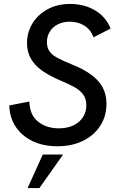

<svg xmlns="http://www.w3.org/2000/svg" viewBox="-20 -730 608 974"><path d="M271 12Q200 12 145.5 -14Q91 -40 60 -86.5Q29 -133 27 -195L129 -215Q131 -146 173.5 -112.5Q216 -79 278 -79Q322 -79 353.5 -94.5Q385 -110 401.5 -136.5Q418 -163 418 -196Q418 -229 402 -250.5Q386 -272 357.5 -288Q329 -304 290 -320Q231 -345 192.5 -372.5Q154 -400 135.5 -434.5Q117 -469 117 -511Q117 -565 144 -610Q171 -655 220.5 -682.5Q270 -710 336 -710Q407 -710 462 -677.5Q517 -645 541 -585L455 -541Q439 -581 407 -600.5Q375 -620 335 -620Q300 -620 273.5 -606.5Q247 -593 232.5 -569.5Q218 -546 218 -516Q218 -488 231.5 -469Q245 -450 274 -435Q303 -420 345 -403Q403 -380 442 -351.5Q481 -323 500.5 -287Q520 -251 520 -203Q520 -140 488 -91Q456 -42 400 -15Q344 12 271 12ZM120 224 197 54H300L180 224Z"/></svg>

Font: Hanken Grotesk Medium
Style: Italic
Weight: 500
Italic angle: -8°
Designer: Alfredo Marco Pradil
Foundry: Hanken Design Co.
Version: Version 3.013